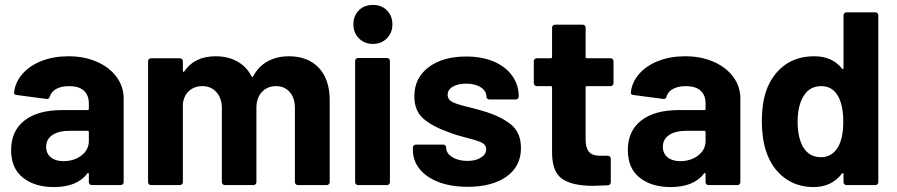

<svg xmlns="http://www.w3.org/2000/svg" viewBox="-20 -750 3633 778"><path d="M481 -351V-12Q481 -7 477.5 -3.5Q474 0 469 0H352Q347 0 343.5 -3.5Q340 -7 340 -12V-45Q340 -48 338 -49Q336 -50 334 -47Q292 8 199 8Q121 8 73 -30Q25 -68 25 -142Q25 -219 79 -261.5Q133 -304 233 -304H335Q340 -304 340 -309V-331Q340 -364 320 -382.5Q300 -401 260 -401Q229 -401 208.5 -390Q188 -379 182 -359Q179 -348 169 -349L48 -365Q36 -367 37 -374Q41 -416 70.5 -450Q100 -484 148.5 -503Q197 -522 257 -522Q322 -522 373 -499.5Q424 -477 452.5 -438Q481 -399 481 -351ZM340 -179V-215Q340 -220 335 -220H263Q218 -220 192.5 -203Q167 -186 167 -155Q167 -128 186 -112.5Q205 -97 237 -97Q280 -97 310 -120Q340 -143 340 -179Z M1316 -343V-12Q1316 -7 1312.5 -3.5Q1309 0 1304 0H1187Q1182 0 1178.5 -3.5Q1175 -7 1175 -12V-312Q1175 -353 1154 -377Q1133 -401 1098 -401Q1063 -401 1041 -377Q1019 -353 1019 -313V-12Q1019 -7 1015.5 -3.5Q1012 0 1007 0H891Q886 0 882.5 -3.5Q879 -7 879 -12V-312Q879 -352 857 -376.5Q835 -401 800 -401Q768 -401 746.5 -382Q725 -363 721 -329V-12Q721 -7 717.5 -3.5Q714 0 709 0H592Q587 0 583.5 -3.5Q580 -7 580 -12V-502Q580 -507 583.5 -510.5Q587 -514 592 -514H709Q714 -514 717.5 -510.5Q721 -507 721 -502V-463Q721 -460 723 -459Q725 -458 727 -461Q768 -522 854 -522Q904 -522 941.5 -501Q979 -480 999 -441Q1002 -435 1006 -441Q1028 -482 1065.5 -502Q1103 -522 1150 -522Q1228 -522 1272 -475Q1316 -428 1316 -343Z M1412 -651Q1412 -686 1434 -708Q1456 -730 1491 -730Q1526 -730 1548 -708Q1570 -686 1570 -651Q1570 -617 1547.5 -594.5Q1525 -572 1491 -572Q1457 -572 1434.5 -594.5Q1412 -617 1412 -651ZM1419 -12V-503Q1419 -508 1422.5 -511.5Q1426 -515 1431 -515H1548Q1553 -515 1556.5 -511.5Q1560 -508 1560 -503V-12Q1560 -7 1556.5 -3.5Q1553 0 1548 0H1431Q1426 0 1422.5 -3.5Q1419 -7 1419 -12Z M1653 -142V-152Q1653 -157 1656.5 -160.5Q1660 -164 1665 -164H1776Q1781 -164 1784.5 -160.5Q1788 -157 1788 -152V-151Q1788 -129 1812.5 -113.5Q1837 -98 1874 -98Q1908 -98 1929 -111.5Q1950 -125 1950 -145Q1950 -163 1932 -172Q1914 -181 1873 -191Q1826 -203 1799 -214Q1735 -236 1697 -268Q1659 -300 1659 -360Q1659 -434 1716.5 -477.5Q1774 -521 1869 -521Q1933 -521 1981 -500.5Q2029 -480 2055.5 -443Q2082 -406 2082 -359Q2082 -354 2078.5 -350.5Q2075 -347 2070 -347H1963Q1958 -347 1954.5 -350.5Q1951 -354 1951 -359Q1951 -381 1928.5 -396Q1906 -411 1869 -411Q1836 -411 1815 -399Q1794 -387 1794 -366Q1794 -346 1814.5 -336Q1835 -326 1883 -315Q1894 -312 1908 -308.5Q1922 -305 1938 -300Q2009 -279 2050 -246Q2091 -213 2091 -150Q2091 -76 2032.5 -34.5Q1974 7 1875 7Q1808 7 1758 -12Q1708 -31 1680.5 -65Q1653 -99 1653 -142Z M2454 -401H2358Q2353 -401 2353 -396V-184Q2353 -151 2366.5 -135Q2380 -119 2410 -119H2443Q2448 -119 2451.5 -115.5Q2455 -112 2455 -107V-12Q2455 -1 2443 1Q2401 3 2383 3Q2300 3 2259 -24.5Q2218 -52 2217 -128V-396Q2217 -401 2212 -401H2155Q2150 -401 2146.5 -404.5Q2143 -408 2143 -413V-502Q2143 -507 2146.5 -510.5Q2150 -514 2155 -514H2212Q2217 -514 2217 -519V-638Q2217 -643 2220.5 -646.5Q2224 -650 2229 -650H2341Q2346 -650 2349.5 -646.5Q2353 -643 2353 -638V-519Q2353 -514 2358 -514H2454Q2459 -514 2462.5 -510.5Q2466 -507 2466 -502V-413Q2466 -408 2462.5 -404.5Q2459 -401 2454 -401Z M2980 -351V-12Q2980 -7 2976.5 -3.5Q2973 0 2968 0H2851Q2846 0 2842.5 -3.5Q2839 -7 2839 -12V-45Q2839 -48 2837 -49Q2835 -50 2833 -47Q2791 8 2698 8Q2620 8 2572 -30Q2524 -68 2524 -142Q2524 -219 2578 -261.5Q2632 -304 2732 -304H2834Q2839 -304 2839 -309V-331Q2839 -364 2819 -382.5Q2799 -401 2759 -401Q2728 -401 2707.5 -390Q2687 -379 2681 -359Q2678 -348 2668 -349L2547 -365Q2535 -367 2536 -374Q2540 -416 2569.5 -450Q2599 -484 2647.5 -503Q2696 -522 2756 -522Q2821 -522 2872 -499.5Q2923 -477 2951.5 -438Q2980 -399 2980 -351ZM2839 -179V-215Q2839 -220 2834 -220H2762Q2717 -220 2691.5 -203Q2666 -186 2666 -155Q2666 -128 2685 -112.5Q2704 -97 2736 -97Q2779 -97 2809 -120Q2839 -143 2839 -179Z M3410 -700H3527Q3532 -700 3535.5 -696.5Q3539 -693 3539 -688V-12Q3539 -7 3535.5 -3.5Q3532 0 3527 0H3410Q3405 0 3401.5 -3.5Q3398 -7 3398 -12V-45Q3398 -48 3396 -48.5Q3394 -49 3392 -47Q3350 8 3277 8Q3207 8 3156.5 -31Q3106 -70 3084 -138Q3067 -190 3067 -259Q3067 -330 3085 -383Q3108 -447 3157.5 -484.5Q3207 -522 3280 -522Q3352 -522 3392 -472Q3394 -469 3396 -470Q3398 -471 3398 -474V-688Q3398 -693 3401.5 -696.5Q3405 -700 3410 -700ZM3397 -257Q3397 -324 3375 -362Q3352 -401 3308 -401Q3261 -401 3237 -362Q3212 -323 3212 -256Q3212 -196 3233 -156Q3258 -113 3307 -113Q3352 -113 3377 -156Q3397 -193 3397 -257Z"/></svg>

Font: Amber EN
Style: Bold
Weight: 700
Designer: Jeremy Tribby
Foundry: Tribby Type
Version: Version 1.408 November 24, 2021